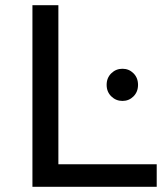

<svg xmlns="http://www.w3.org/2000/svg" viewBox="-20 -720 634 740"><path d="M105 -700V0H584V-87H205V-700ZM409 -348.5C421 -336.8 435.3 -331 452 -331C468.7 -331 482.8 -336.8 494.5 -348.5C506.2 -360.2 512 -375 512 -393C512 -411 506.2 -425.8 494.5 -437.5C482.8 -449.2 468.7 -455 452 -455C435.3 -455 421 -449.2 409 -437.5C397 -425.8 391 -411 391 -393C391 -375 397 -360.2 409 -348.5Z"/></svg>

Font: ICO Headline
Style: Regular
Weight: 500
Designer: Julieta Ulanovsky
Foundry: Julieta Ulanovsky
Version: Version 7.200